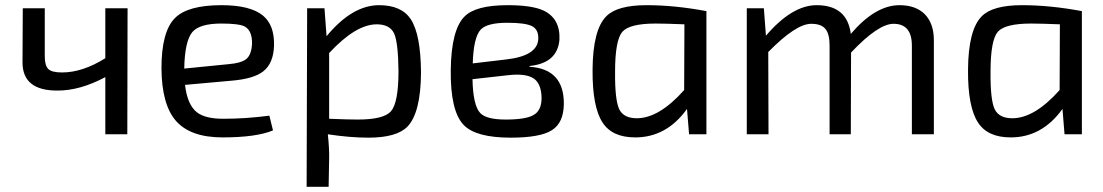

<svg xmlns="http://www.w3.org/2000/svg" viewBox="-20 -519 4264 742"><path d="M472 0H387V-221Q290 -169 203 -169Q67 -168 67 -278L68 -487H153V-302Q153 -265 167 -252Q180 -239 220 -239Q299 -239 387 -294V-487H473Z M1035 -15Q970 12 840 12Q715 12 659 -53Q605 -116 604 -255Q604 -397 656 -449Q705 -499 836 -499Q947 -499 996 -459Q1041 -422 1039 -343Q1037 -274 997 -243Q960 -214 873 -207L695 -191Q704 -114 741 -85Q773 -60 843 -60Q930 -60 1021 -72ZM863 -271Q912 -275 932 -291Q952 -308 954 -350Q955 -401 925 -417Q903 -428 835 -428Q753 -428 724 -396Q694 -361 692 -254Z M1242 -379Q1341 -499 1445 -499Q1532 -499 1568 -444Q1606 -385 1607 -238Q1606 -84 1555 -30Q1513 13 1404 13Q1333 13 1247 0Q1253 58 1252 93L1250 203H1165L1167 -487H1234ZM1252 -60Q1325 -57 1363 -57Q1463 -57 1491 -89Q1520 -123 1520 -244Q1519 -354 1503 -390Q1486 -425 1436 -425Q1355 -425 1252 -314Z M2026 -261Q2160 -253 2159 -117Q2158 -44 2113 -16Q2068 13 1954 13Q1819 13 1772 -36Q1720 -90 1722 -249Q1724 -404 1775 -455Q1818 -499 1942 -499Q2034 -499 2079 -479Q2146 -448 2142 -365Q2134 -275 2027 -264ZM1934 -289Q2054 -302 2060 -365Q2063 -404 2036 -418Q2010 -431 1941 -431Q1863 -431 1838 -405Q1810 -375 1807 -274ZM1806 -213Q1808 -112 1836 -82Q1860 -57 1934 -57Q2011 -57 2041 -74Q2073 -91 2073 -141Q2072 -193 2045 -214Q2014 -237 1940 -228Z M2643 0 2635 -98Q2556 12 2435 12Q2346 12 2309 -45Q2269 -105 2270 -249Q2271 -404 2323 -456Q2365 -499 2479 -499Q2587 -499 2710 -476V0ZM2625 -425Q2551 -428 2514 -428Q2413 -428 2385 -396Q2357 -363 2357 -242Q2356 -133 2373 -97Q2390 -62 2441 -62Q2527 -62 2624 -171Z M2940 -381Q3041 -499 3136 -499Q3254 -499 3268 -388Q3363 -499 3456 -499Q3520 -499 3555 -463Q3589 -427 3589 -364V0H3504V-343Q3504 -427 3433 -427Q3374 -427 3269 -316L3268 0H3186V-343Q3186 -388 3170 -407Q3154 -427 3115 -427Q3056 -427 2949 -318L2950 0H2866V-487H2932Z M4094 0 4086 -98Q4007 12 3886 12Q3797 12 3760 -45Q3720 -105 3721 -249Q3722 -404 3774 -456Q3816 -499 3930 -499Q4038 -499 4161 -476V0ZM4076 -425Q4002 -428 3965 -428Q3864 -428 3836 -396Q3808 -363 3808 -242Q3807 -133 3824 -97Q3841 -62 3892 -62Q3978 -62 4075 -171Z"/></svg>

Font: Taylor Sans
Style: Regular
Weight: 400
Italic angle: -8°
Designer: Natanael Gama
Version: Version 1.001 September 8, 2015